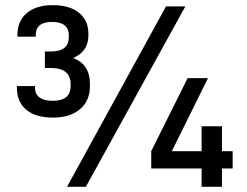

<svg xmlns="http://www.w3.org/2000/svg" viewBox="-20 -717 948 737"><path d="M183.6 -265.6Q116.2 -265.6 80.6 -295.9Q44.9 -326.2 44.9 -379.9V-386.7H114.3V-380.9Q114.3 -355.5 131.8 -342.8Q149.4 -330.1 181.6 -330.1Q251 -330.1 251 -385.7V-394.5Q251 -455.1 176.8 -456.1H152.3V-519.5H175.8Q244.1 -519.5 244.1 -574.2V-581.1Q244.1 -632.8 179.7 -632.8Q148.4 -632.8 132.8 -620.1Q117.2 -607.4 117.2 -582V-576.2H46.9V-583Q46.9 -636.7 83 -667Q119.1 -697.3 182.6 -697.3Q247.1 -697.3 283.2 -668Q319.3 -638.7 319.3 -587.9V-581.1Q319.3 -519.5 260.7 -494.1Q325.2 -470.7 325.2 -394.5V-385.7Q325.2 -330.1 287.1 -297.9Q249 -265.6 183.6 -265.6ZM873 -70.3H832V0H753.9V-70.3H560.5V-136.7L700.2 -417H778.3L639.6 -136.7H753.9V-232.4H832V-136.7H873ZM691.4 -692.4 309.6 0H237.3L617.2 -692.4Z"/></svg>

Font: Dinish Expanded
Style: Regular
Weight: 400
Width: 7
Designer: Charles Nix
Foundry: Playbeing
Version: Version 2.005; ttfautohint (v1.8.3)